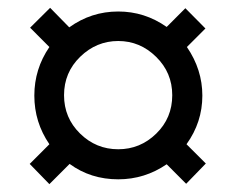

<svg xmlns="http://www.w3.org/2000/svg" viewBox="-20 -576 596 486"><path d="M66.9 -334Q66.9 -401.4 105 -457L56.2 -505.9L106.9 -556.2L155.3 -506.8Q210.9 -546.9 279.3 -546.9Q346.2 -546.9 401.9 -507.8L449.2 -555.2L500 -503.9L453.1 -457Q492.2 -399.9 492.2 -334Q492.2 -266.6 452.1 -210.9L501 -162.1L451.2 -110.8L401.9 -160.2Q346.2 -122.1 279.3 -122.1Q209.5 -122.1 156.2 -161.1L105 -109.9L55.2 -161.1L105 -210.9Q66.9 -266.6 66.9 -334ZM142.1 -335Q142.1 -277.8 182.6 -238Q223.1 -198.2 279.3 -198.2Q335 -198.2 375.5 -237.8Q416 -277.3 416 -335Q416 -392.1 375.2 -432.1Q334.5 -472.2 279.3 -472.2Q224.1 -472.2 183.1 -432.4Q142.1 -392.6 142.1 -335Z"/></svg>

Font: Arial
Style: Regular
Weight: 400
Designer: Steve Matteson
Foundry: Ascender Corporation
Version: Version 2.00.3